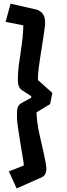

<svg xmlns="http://www.w3.org/2000/svg" viewBox="-20 -809 372 1066"><path d="M190.4 -375 191.4 -363.8 270.5 -293 258.3 -231 183.1 -185.5Q183.1 -135.3 200.2 -58.6L223.6 45.4Q237.3 107.9 237.3 126Q237.3 166 209.5 176.3L72.3 237.3L29.3 142.1L77.1 124Q94.2 117.2 102.1 113.8L112.3 109.4Q112.3 102.1 109.4 83.5L93.3 -13.7Q74.2 -127.4 74.2 -155.3Q74.2 -183.1 74.7 -192.9Q75.2 -202.6 77.6 -210.9Q83 -227.5 99.1 -236.8L153.3 -266.6V-274.9L101.6 -308.6Q79.1 -323.2 79.1 -364.3Q79.1 -405.3 83.7 -441.7Q88.4 -478 94.2 -515.6Q109.4 -612.8 109.4 -668L11.2 -688L38.6 -788.6L186.5 -754.9Q223.1 -740.2 228.5 -705.1Q230.5 -693.8 230.5 -682.9Q230.5 -671.9 227.5 -649.4Q224.6 -627 220.2 -597.7L210.4 -535.6Q190.4 -412.1 190.4 -375Z"/></svg>

Font: Passero One
Style: Regular
Weight: 400
Designer: Viktoriya Grabowska
Foundry: Viktoriya Grabowska
Version: Version 1.003